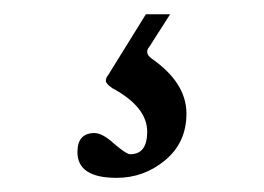

<svg xmlns="http://www.w3.org/2000/svg" viewBox="-20 -25 371 270"><path d="M144 225.1Q88.9 225.1 88.9 189Q88.9 162.1 112.8 162.1Q124 162.1 140.1 176.8Q157.7 191.9 163.1 191.9Q187 191.9 187 160.2Q187 125.5 138.2 99.1Q128.9 92.8 128.9 88.9Q128.9 84 131.8 81.1L185.1 -4.9H219.2L189.9 41Q187 43.9 187 47.9Q187 52.7 192.9 57.1Q242.2 91.3 242.2 134.8Q242.2 175.3 212.4 200.2Q182.6 225.1 144 225.1Z"/></svg>

Font: Junicode SmCond
Style: Regular
Weight: 400
Width: 4
Designer: Peter S. Baker
Version: Version 2.206